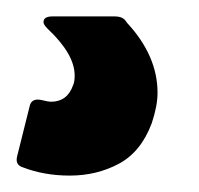

<svg xmlns="http://www.w3.org/2000/svg" viewBox="-57 -20 243 234"><path d="M-36 170 -21 110Q-19 99 -6 102Q2 104 5 104Q25 104 32 84Q34 80 34 72Q34 46 1 15Q-4 10 -4 7Q-4 0 7 0H83Q91 0 95 4L98 8Q135 48 135 93Q135 109 128 130Q115 165 88 179.5Q61 194 28 194Q-3 194 -29 184Q-39 181 -36 170Z"/></svg>

Font: Barlow Semi Condensed ExtraBold
Style: Italic
Weight: 800
Width: 4
Italic angle: -7°
Designer: Jeremy Tribby
Foundry: Tribby Type
Version: Version 1.408